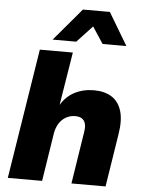

<svg xmlns="http://www.w3.org/2000/svg" viewBox="-61 -989 773 1037"><g transform="rotate(5 325.0 -470.5)"><path d="M21 0 133 -705H312L265 -415H264Q293 -464 339.5 -488Q386 -512 444 -512Q501 -512 539.5 -488Q578 -464 593.5 -414Q609 -364 596 -286L551 0H366L410 -281Q415 -310 410 -328Q405 -346 391.5 -355Q378 -364 355 -364Q328 -364 305.5 -351.5Q283 -339 268.5 -316.5Q254 -294 248 -262L207 0ZM197 -765 346 -941H492L597 -765H468L409 -855L325 -765Z"/></g></svg>

Font: Nunito Sans 9pt Black
Style: Italic
Weight: 900
Italic angle: -9°
Version: Version 3.101;gftools[0.9.27]